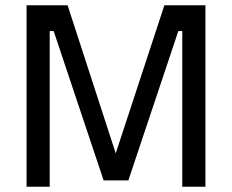

<svg xmlns="http://www.w3.org/2000/svg" viewBox="-20 -710 882 730"><path d="M81 0V-690H237L420 -127L605 -690H761V0H673V-592H658L468 -24H374L184 -592H169V0Z"/></svg>

Font: Cairo Medium
Style: Regular
Weight: 500
Designer: Mohamed Gaber, Accademia di Belle Arti di Urbino
Foundry: Kief Type Foundry, Accademia di Belle Arti di Urbino
Version: Version 3.117